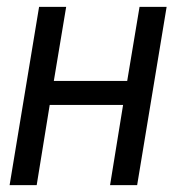

<svg xmlns="http://www.w3.org/2000/svg" viewBox="-20 -540 540 560"><path d="M8 0 94 -520H173L137 -304H351L387 -520H466L380 0H301L339 -234H125L87 0Z"/></svg>

Font: Iosevka Term Oblique
Style: Regular
Weight: 400
Italic angle: -9°
Monospace: yes
Designer: Belleve Invis
Foundry: Belleve Invis
Version: Version 31.4.0